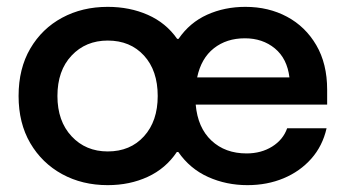

<svg xmlns="http://www.w3.org/2000/svg" viewBox="-20 -530 1008 560"><path d="M294.2 10Q220 10 161.2 -22.1Q102.5 -54.2 68.3 -112.5Q34.2 -170.8 34.2 -250Q34.2 -330 68.3 -388.3Q102.5 -446.7 161.2 -478.3Q220 -510 294.2 -510Q358.3 -510 411.2 -486.7Q464.2 -463.3 496.7 -416.7H500.8Q533.3 -464.2 584.2 -487.1Q635 -510 695.8 -510Q763.3 -510 817.1 -481.2Q870.8 -452.5 902.5 -398.3Q934.2 -344.2 934.2 -268.3V-225H550.8Q556.7 -157.5 596.7 -120Q636.7 -82.5 699.2 -82.5Q741.7 -82.5 773.8 -102.5Q805.8 -122.5 817.5 -155.8H932.5Q920.8 -104.2 887.9 -67.1Q855 -30 807.1 -10Q759.2 10 701.7 10Q640 10 587.1 -13.8Q534.2 -37.5 500 -86.7H495.8Q463.3 -38.3 410.8 -14.2Q358.3 10 294.2 10ZM294.2 -88.3Q360 -88.3 400 -132.5Q440 -176.7 440 -250Q440 -324.2 400 -367.9Q360 -411.7 294.2 -411.7Q230 -411.7 188.8 -367.9Q147.5 -324.2 147.5 -250Q147.5 -176.7 188.8 -132.5Q230 -88.3 294.2 -88.3ZM555 -304.2H824.2Q817.5 -359.2 781.7 -388.8Q745.8 -418.3 694.2 -418.3Q640.8 -418.3 603.8 -389.2Q566.7 -360 555 -304.2Z"/></svg>

Font: Funnel Display Medium
Style: Regular
Weight: 500
Designer: NORD ID, Kristian Moeller
Foundry: Dicotype
Version: Version 1.000